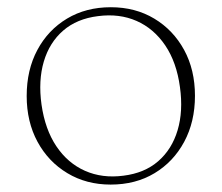

<svg xmlns="http://www.w3.org/2000/svg" viewBox="-20 -488 598 518"><path d="M279 -468.5Q345 -468.5 396.2 -437.8Q447.5 -407 476.8 -353.2Q506 -299.5 506 -229.5Q506 -159.5 477 -105.5Q448 -51.5 397 -20.8Q346 10 278.5 10Q213 10 161.8 -20.8Q110.5 -51.5 81.2 -105.5Q52 -159.5 52 -229Q52 -299.5 80.8 -353.2Q109.5 -407 160.8 -437.8Q212 -468.5 279 -468.5ZM313 -14Q370 -21 407 -53.2Q444 -85.5 459.2 -136.8Q474.5 -188 465.5 -253Q456.5 -320 425.8 -365.5Q395 -411 348.5 -431.5Q302 -452 244.5 -444.5Q187.5 -437.5 150.5 -405.5Q113.5 -373.5 98.2 -322Q83 -270.5 92 -206Q101.5 -139 132 -93.5Q162.5 -48 209.2 -27.2Q256 -6.5 313 -14Z"/></svg>

Font: Fraunces Thin
Style: Regular
Weight: 250
Version: Version 1.000;[b76b70a41]